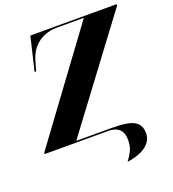

<svg xmlns="http://www.w3.org/2000/svg" viewBox="-163 -837 1061 1179"><g transform="rotate(-20 367.5 -247.5)"><path d="M467 219C578 203 634 155 634 93C634 7 567 -10 444 -10H215L734 -704L735 -714H171L119 -495H129L148 -560C178 -664 260 -704 342 -704H517L6 -10L4 0H420C483 0 516 31 516 92C516 148 499 174 467 219Z"/></g></svg>

Font: Noto Serif Display ExtraBold
Style: Italic
Weight: 800
Italic angle: -12°
Designer: Monotype Design Team
Foundry: Monotype Imaging Inc.
Version: Version 2.009